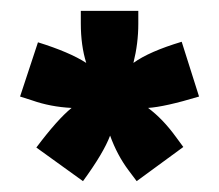

<svg xmlns="http://www.w3.org/2000/svg" viewBox="-20 -656 404 354"><path d="M129 -613V-636H235V-612Q235 -576 226 -540Q255 -561 315 -579L347 -478Q284 -459 253 -457Q280 -437 304 -404L318 -385L232 -322L217 -342Q196 -370 183 -406Q171 -374 133 -322L47 -384Q86 -436 112 -457Q73 -459 39 -471L17 -478L50 -578Q108 -560 139 -540Q129 -572 129 -613Z"/></svg>

Font: Teko SemiBold
Style: Regular
Weight: 600
Designer: Manushi Parikh, Jonny Pinhorn
Foundry: Indian Type Foundry
Version: Version 1.106;PS 1.0;hotconv 1.0.78;makeotf.lib2.5.61930; tt